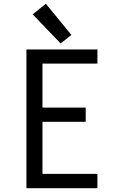

<svg xmlns="http://www.w3.org/2000/svg" viewBox="-20 -997 616 1017"><path d="M120 0H496V-76H205V-352H434V-427H205V-660H496V-735H120ZM301 -767 358 -812 223 -977 153 -921Z"/></svg>

Font: Iosevka Sparkle
Style: Regular
Weight: 400
Designer: Belleve Invis
Foundry: Belleve Invis
Version: Version 4.5.0; ttfautohint (v1.8.3)